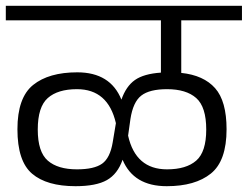

<svg xmlns="http://www.w3.org/2000/svg" viewBox="-30 -750 853 661"><path d="M-10 -680H524V-500Q465 -496 434.5 -474.5Q404 -453 388 -407Q350 -501 236 -501Q138 -501 84 -457.5Q30 -414 30 -305Q30 -195 80.5 -152Q131 -109 230 -109Q301 -109 338 -130Q375 -151 392 -200Q430 -109 544 -109Q642 -109 696 -152.5Q750 -196 750 -305Q750 -402 710.5 -446.5Q671 -491 594 -499V-680H803V-730H-10ZM419 -340Q428 -399 456.5 -421Q485 -443 545 -443Q611 -443 645.5 -412.5Q680 -382 680 -304Q680 -227 645.5 -197Q611 -167 545 -167Q437 -167 411 -283ZM358 -260Q349 -206 321.5 -186.5Q294 -167 235 -167Q169 -167 134.5 -197Q100 -227 100 -304Q100 -382 134.5 -412.5Q169 -443 235 -443Q342 -443 369 -326Z"/></svg>

Font: Glegoo
Style: Regular
Weight: 400
Version: Version 2.0.1; ttfautohint (v0.9) -r 48 -G 60